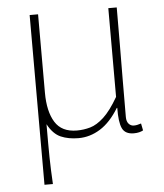

<svg xmlns="http://www.w3.org/2000/svg" viewBox="-52 -573 696 817"><g transform="rotate(-5 296.0 -164.5)"><path d="M105 198V-527H141V-192Q141 -112 169.5 -66Q198 -20 263 -20Q292 -20 320 -28Q348 -36 378 -63.5Q408 -91 441 -148V-527H477Q477 -448 476.5 -370.5Q476 -293 475.5 -215.5Q475 -138 475 -59Q475 -40 484 -30Q493 -20 506 -20Q514 -20 520.5 -21.5Q527 -23 537 -26L543 4Q536 8 526 10.5Q516 13 503 13Q466 13 453.5 -13.5Q441 -40 442 -101H440Q404 -42 360 -14.5Q316 13 267 13Q224 13 191.5 -1Q159 -15 136 -58Q136 -12 136 21.5Q136 55 136.5 82.5Q137 110 138 137Q139 164 141 198Z"/></g></svg>

Font: Noto Sans JP Thin Thin
Style: Regular
Weight: 250
Version: Version 2.004-H2;hotconv 1.0.118;makeotfexe 2.5.65603